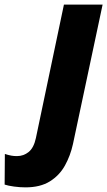

<svg xmlns="http://www.w3.org/2000/svg" viewBox="-144 -569 464 829"><path d="M-34 240Q-58 240 -83.5 236.5Q-109 233 -124 228L-123 96Q-106 101 -95 103Q-84 105 -71 105Q-42 105 -20 87Q2 69 11 27L132 -549H299L171 53Q160 103 136.5 145.5Q113 188 71.5 214Q30 240 -34 240Z"/></svg>

Font: Noto Sans Disp ExtBd
Style: Italic
Weight: 800
Italic angle: -12°
Designer: Monotype Design Team
Foundry: Monotype Imaging Inc.
Version: Version 2.000;GOOG;noto-source:20170915:90ef993387c0